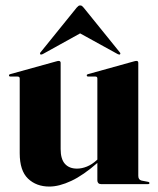

<svg xmlns="http://www.w3.org/2000/svg" viewBox="-20 -677 582 706"><path d="M338 -13.5V-83V-86V-388Q338 -392 336.2 -393.8Q334.5 -395.5 330.5 -395.5H304.5Q301.5 -395.5 300.2 -396.8Q299 -398 299 -400Q299 -402 300.5 -403Q302 -404 304 -404.5L469.5 -450.5Q474.5 -452 477 -452.5Q479.5 -453 482 -453Q485.5 -453 487 -451Q488.5 -449 488.5 -446V-30.5Q488.5 -23 491.5 -18.8Q494.5 -14.5 500.5 -13L524 -8.5Q527 -8 528.2 -6.8Q529.5 -5.5 529.5 -4Q529.5 -2 528.2 -1Q527 0 524.5 0H351.5Q345 0 341.5 -3.8Q338 -7.5 338 -13.5ZM52.5 -113.5V-388Q52.5 -392 50.5 -393.8Q48.5 -395.5 44.5 -395.5H18.5Q15.5 -395.5 14.2 -396.8Q13 -398 13 -400Q13 -402 14.5 -403Q16 -404 18 -404.5L184 -450.5Q189.5 -452 191.5 -452.5Q193.5 -453 196 -453Q199.5 -453 201.2 -451Q203 -449 203 -446V-129Q203 -92 218.8 -74.5Q234.5 -57 263 -57Q281 -57 299.5 -64.5Q318 -72 335 -87.5L353 -103.5L359.5 -96.5L340.5 -80Q286.5 -32.5 242 -11.8Q197.5 9 161.5 9Q113.5 9 83 -20.2Q52.5 -49.5 52.5 -113.5ZM313 -575.5H236L413 -478Q415.5 -477 417.8 -476.5Q420 -476 421 -477Q422.5 -478 422.5 -480.2Q422.5 -482.5 420.5 -484.5L287.5 -649Q284 -653 281.5 -655Q279 -657 274.5 -657Q271 -657 268.2 -655Q265.5 -653 262 -649L129 -484.5Q127 -482.5 127.2 -480.2Q127.5 -478 128.5 -477Q130 -476 132.2 -476.5Q134.5 -477 137 -478Z"/></svg>

Font: Fraunces 120pt
Style: Bold
Weight: 700
Version: Version 1.000;[b76b70a41]